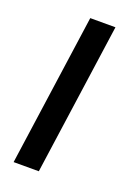

<svg xmlns="http://www.w3.org/2000/svg" viewBox="-102 -527 404 573"><g transform="rotate(20 100.0 -241.0)"><path d="M84 -482 16 0H96L164 -482Z"/></g></svg>

Font: Cantarell
Style: Oblique
Weight: 400
Italic angle: -8°
Designer: Dave Crossland
Version: Version 0.024